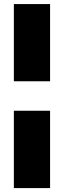

<svg xmlns="http://www.w3.org/2000/svg" viewBox="-20 -722 319 957"><path d="M49.1 -316.9V-701.7H229.6V-316.9ZM49.1 215.5V-170H229.6V215.5Z"/></svg>

Font: Titillium Web SemiBold
Style: Regular
Weight: 600
Designer: Mohamed Gaber, Accademia di Belle Arti di Urbino
Foundry: Kief Type Foundry, Accademia di Belle Arti di Urbino
Version: Version 3.000; ttfautohint (v1.8.4)